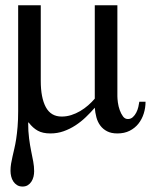

<svg xmlns="http://www.w3.org/2000/svg" viewBox="-20 -493 573 722"><path d="M133.3 -473.1V-189Q133.3 -125.5 152.3 -90.1Q171.4 -54.7 211.9 -54.7Q230.5 -54.7 248 -60.3Q265.6 -65.9 281.7 -75.4Q297.9 -85 311.8 -97.2Q325.7 -109.4 336.4 -122.1V-473.1H421.4V-131.3Q421.4 -122.1 423.3 -107.4Q425.3 -92.8 430.2 -79.1Q435.1 -65.4 442.4 -55.4Q449.7 -45.4 460.9 -45.4Q471.7 -45.4 479.5 -52.5Q487.3 -59.6 492.4 -69.6Q497.6 -79.6 500.2 -90.8Q502.9 -102.1 503.9 -110.4H527.3Q527.3 -87.4 520.5 -65.9Q513.7 -44.4 500.5 -27.8Q487.3 -11.2 467.5 -1.2Q447.8 8.8 421.4 8.8Q398.4 8.8 382.8 0.7Q367.2 -7.3 357.2 -20.8Q347.2 -34.2 342.5 -51.8Q337.9 -69.3 336.4 -87.9Q320.8 -69.8 302.7 -52.5Q284.7 -35.2 263.7 -21.5Q242.7 -7.8 219.2 0.5Q195.8 8.8 169.4 8.8Q140.6 8.8 122.1 -1.5Q103.5 -11.7 87.9 -32.2H85.9Q85.9 1.5 89.4 27.6Q92.8 53.7 97.2 75.2Q101.6 96.7 105 114.7Q108.4 132.8 108.4 150.9Q108.4 161.1 106 171.4Q103.5 181.6 98.1 189.9Q92.8 198.2 84.5 203.4Q76.2 208.5 64.9 208.5Q52.7 208.5 44.2 203.1Q35.6 197.8 30 189.2Q24.4 180.7 22 170.2Q19.5 159.7 19.5 149.4Q19.5 135.3 21.7 122.3Q23.9 109.4 27.1 95.5Q30.3 81.5 33.9 65.9Q37.6 50.3 40.8 30Q43.9 9.8 46.1 -16.1Q48.3 -42 48.3 -75.7V-473.1Z"/></svg>

Font: Khmer Busra Bunong
Style: Regular
Weight: 400
Designer: D. Kanjahn
Version: Version 7.100; 2014